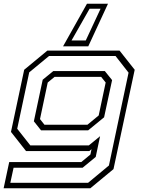

<svg xmlns="http://www.w3.org/2000/svg" viewBox="-32 -812 802 1032"><path d="M-12.5 200 17.5 59H405L454 18.5L460 -10L448 0H108L27 -103L98 -437L222.5 -540H610.5L692 -437L578 97L453.5 200ZM23.5 170.5H441.5L553.5 77.5L659 -421.5L589 -511H231.5L125 -423L60.5 -120L131 -30.5H445.5L506 -80L482.5 31.5L412 89.5H41ZM188.5 -111.5 150 -160 197.5 -383.5 254.5 -430H531.5L570.5 -381.5L527.5 -181.5L442 -111.5ZM207 -141.5H438L498.5 -191.5L536 -368.5L511.5 -399H261.5L224.5 -368.5L183 -172ZM548.5 -792 442.5 -563H307L435.5 -792ZM508.5 -765H449.5L352.5 -594.5H429Z"/></svg>

Font: Tourney Expanded Light
Style: Italic
Weight: 300
Width: 7
Italic angle: -12°
Designer: Tyler Finck
Foundry: Etcetera Type Co
Version: Version 1.010; ttfautohint (v1.8.3)